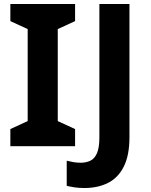

<svg xmlns="http://www.w3.org/2000/svg" viewBox="-20 -734 760 964"><path d="M357 0H32V-86L119 -126V-588L32 -628V-714H357V-628L270 -588V-126L357 -86ZM404 210Q375 210 353 206.5Q331 203 315 199V73Q331 77 348.5 80Q366 83 386 83Q412 83 433.5 73Q455 63 467 35Q479 7 479 -45V-714H630V-46Q630 46 601.5 102.5Q573 159 522 184.5Q471 210 404 210Z"/></svg>

Font: Noto Sans Adlam Unjoined
Style: Bold
Weight: 700
Version: Version 3.001